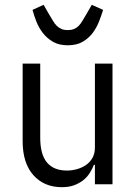

<svg xmlns="http://www.w3.org/2000/svg" viewBox="-20 -765 568 797"><path d="M261 -577Q225 -577 200 -591.5Q175 -606 158 -628Q141 -650 131 -675.5Q121 -701 115 -724L161 -745L180 -712Q191 -694 199 -680Q207 -666 216 -657.5Q225 -649 235.5 -644.5Q246 -640 261 -640Q276 -640 287 -644.5Q298 -649 306.5 -657.5Q315 -666 323 -680Q331 -694 342 -712L361 -745L408 -724Q401 -701 391 -675.5Q381 -650 364.5 -628Q348 -606 323 -591.5Q298 -577 261 -577ZM374 -81H370Q363 -63 352 -46Q341 -29 325 -16.5Q309 -4 287.5 4Q266 12 237 12Q163 12 118.5 -38Q74 -88 74 -179V-501H147V-193Q147 -124 175 -90.5Q203 -57 258 -57Q279 -57 300 -63Q321 -69 337.5 -80.5Q354 -92 364 -110Q374 -128 374 -153V-501H447V0H374Z"/></svg>

Font: PlemolJP
Style: Regular
Weight: 400
Monospace: yes
Version: v2.0.4; ttfautohint (v1.8.4.7-5d5b-dirty) -l 6 -r 45 -G 200 